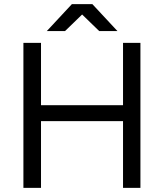

<svg xmlns="http://www.w3.org/2000/svg" viewBox="-20 -907 791 927"><path d="M93 0V-700H178V-399H574V-700H658V0H574V-322H178V0ZM459 -757 328 -884V-887H426L547 -757ZM206 -757 327 -887H425V-884L294 -757Z"/></svg>

Font: Figtree Light
Style: Regular
Weight: 400
Version: Version 2.002